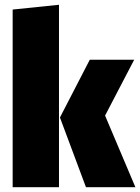

<svg xmlns="http://www.w3.org/2000/svg" viewBox="-20 -784 587 804"><path d="M227 -764V0H33V-744ZM542 -534 420 -300 547 0H340L231 -292L356 -534Z"/></svg>

Font: Fira Sans Condensed Black
Style: Regular
Weight: 900
Width: 3
Designer: Carrois Corporate & Edenspiekermann AG
Foundry: Carrois Corporate GbR & Edenspiekermann AG
Version: Version 4.203